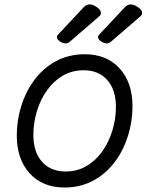

<svg xmlns="http://www.w3.org/2000/svg" viewBox="-20 -835 661 866"><path d="M131.3 -469.2Q94.2 -418 75 -354Q55.7 -290 55.7 -224.1Q55.7 -117.2 113.8 -53.2Q171.9 10.7 271 10.7Q344.2 10.7 402.8 -21.5Q461.4 -53.7 502 -110.4Q539.1 -161.6 558.3 -225.6Q577.6 -289.6 577.6 -355.5Q577.6 -462.4 519.5 -526.4Q461.4 -590.3 362.3 -590.3Q289.1 -590.3 230.5 -558.1Q171.9 -525.9 131.3 -469.2ZM502.9 -352.5Q502.9 -299.3 486.8 -246.1Q470.7 -192.9 440.4 -150.9Q410.6 -109.4 369.1 -85.4Q327.6 -61.5 276.4 -61.5Q208 -61.5 169.2 -105.7Q130.4 -149.9 130.4 -227.1Q130.4 -280.3 146.5 -333.5Q162.6 -386.7 192.9 -428.7Q222.7 -470.2 264.2 -494.1Q305.7 -518.1 356.9 -518.1Q425.3 -518.1 464.1 -473.9Q502.9 -429.7 502.9 -352.5ZM357.4 -802.2 241.7 -678.7Q234.9 -671.4 237.5 -662.8Q240.2 -654.3 251.5 -647.5Q276.9 -631.8 293.9 -646L425.8 -759.8Q437.5 -768.6 434.8 -781Q432.1 -793.5 413.1 -805.2Q379.4 -826.2 357.4 -802.2ZM543 -802.2 427.2 -678.7Q420.4 -671.4 423.1 -662.8Q425.8 -654.3 437 -647.5Q462.4 -631.8 479.5 -646L611.3 -759.8Q623 -768.6 620.4 -781Q617.7 -793.5 598.6 -805.2Q564.9 -826.2 543 -802.2Z"/></svg>

Font: Courier Prime Sans
Style: Regular
Weight: 300
Italic angle: -10°
Designer: Alan Dague-Greene
Foundry: Quote-Unquote Apps
Version: Version 3.23